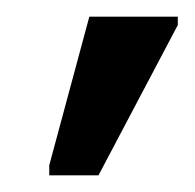

<svg xmlns="http://www.w3.org/2000/svg" viewBox="-20 -786 233 230"><path d="M39 -576V-588L87 -766H193V-756L98 -576Z"/></svg>

Font: Noto Sans Living
Style: Regular
Weight: 400
Designer: Monotype Design Team
Foundry: Monotype Imaging Inc.
Version: Version 2.013; ttfautohint (v1.8.4.7-5d5b)